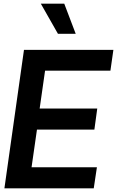

<svg xmlns="http://www.w3.org/2000/svg" viewBox="-20 -1020 637 1040"><path d="M293.9 -836.9 201.2 -1000H328.1L390.1 -836.9ZM224.1 -637.2 194.8 -432.1H506.8L491.2 -317.9H180.2L150.9 -113.8H504.9L487.8 0H3.9L109.9 -750H594.2L578.1 -637.2Z"/></svg>

Font: Oakes Grotesk
Style: SemiBold Italic
Weight: 600
Designer: Samuel Oakes
Foundry: Samuel Oakes
Version: Version 1.0 | wf-rip DC20170320